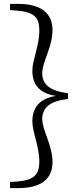

<svg xmlns="http://www.w3.org/2000/svg" viewBox="-20 -798 414 991"><path d="M331 -317C231 -329 198 -367 198 -421C198 -478 251 -556 251 -642C251 -730 193 -778 72 -778H32V-746L68 -743C156 -736 183 -708 183 -641C183 -560 147 -489 147 -433C147 -368 177 -317 269 -303C177 -288 147 -236 147 -172C147 -115 183 -44 183 37C183 103 156 132 68 139L32 141V173H72C193 173 251 126 251 38C251 -47 198 -127 198 -183C198 -238 231 -276 331 -287Z"/></svg>

Font: Harano Aji Mincho
Style: Regular
Weight: 400
Foundry: Masamichi Hosoda
Version: HaranoAjiMincho-Regular version 20230610;ttx 4.39.4